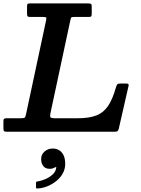

<svg xmlns="http://www.w3.org/2000/svg" viewBox="-63 -770 824 1122"><path d="M177.5 159Q177.5 184.5 190 200.5Q202.5 216.5 227 216.5Q236.5 216.5 243.5 214.5Q250.5 212.5 256 209Q261 206.5 264.2 206.2Q267.5 206 265 212.5Q262.5 233.5 244.2 250Q226 266.5 202 276.8Q178 287 158 290Q153 290.5 150.2 291.5Q147.5 292.5 147.5 298.5V323.5Q147.5 330 150 331Q152.5 332 158.5 331.5Q187 329.5 215 318Q243 306.5 266.5 287.5Q290 268.5 304 243Q318 217.5 318 188Q318 156.5 308 136.5Q298 116.5 281.5 107.2Q265 98 245.5 98Q217.5 98 197.5 115.2Q177.5 132.5 177.5 159ZM-43 -19.5Q-43 -5.5 -38.2 -2.8Q-33.5 0 -20 0H604Q619 0 623.8 -3.8Q628.5 -7.5 631.5 -19.5L688 -267Q690 -275.5 687 -278.8Q684 -282 673.5 -282H643.5Q627.5 -282 623.2 -277.8Q619 -273.5 615 -261Q595.5 -191 568.8 -151.2Q542 -111.5 499.8 -95.2Q457.5 -79 392 -79H259Q236.5 -79 232.2 -84.5Q228 -90 231.5 -107L348 -651Q350.5 -664 353.2 -667.5Q356 -671 371.5 -671H456Q467.5 -671 470.2 -674.8Q473 -678.5 473 -690V-731Q473 -743.5 469.2 -746.8Q465.5 -750 454 -750H111.5Q100.5 -750 97.8 -746.5Q95 -743 95 -732V-691Q95 -678.5 98 -674.8Q101 -671 113.5 -671H187Q203 -671 206.2 -668.2Q209.5 -665.5 206.5 -651.5L89 -102Q85.5 -86 81.2 -82.5Q77 -79 57 -79H-24.5Q-34 -79 -38.5 -76Q-43 -73 -43 -63Z"/></svg>

Font: Besley SemiBold
Style: Italic
Weight: 600
Italic angle: -13°
Designer: Owen Earl
Foundry: indestructible type*
Version: Version 2.001